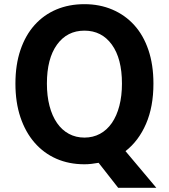

<svg xmlns="http://www.w3.org/2000/svg" viewBox="-20 -774 810 921"><path d="M453 7Q436 10 419 12Q402 14 385 14Q311 14 250.5 -12.5Q190 -39 146 -89.5Q102 -140 78 -211.5Q54 -283 54 -373Q54 -463 78 -534Q102 -605 146 -654Q190 -703 250.5 -728.5Q311 -754 385 -754Q458 -754 519 -728Q580 -702 624 -653.5Q668 -605 692 -534Q716 -463 716 -373Q716 -262 680.5 -180Q645 -98 582 -49L730 127H547ZM385 -114Q426 -114 459.5 -132Q493 -150 516.5 -184Q540 -218 552.5 -266Q565 -314 565 -373Q565 -493 516.5 -560Q468 -627 385 -627Q302 -627 253.5 -560Q205 -493 205 -373Q205 -314 217.5 -266Q230 -218 253.5 -184Q277 -150 310.5 -132Q344 -114 385 -114Z"/></svg>

Font: SpoqaHanSans-Bold
Style: Regular
Weight: 700
Designer: [Spoqa Han Sans] Dong-huui Kim \uAE40 \uB3D9 \uD718   [Noto Sans] Ryoko NISHIZUKA \u897F \u585A \u6DBC \u5B50  (kana & i
Foundry: Spoqa (http://www.spoqa-han-sans.com)
Version: Version 2.000